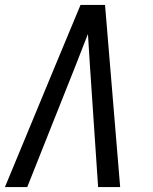

<svg xmlns="http://www.w3.org/2000/svg" viewBox="-21 -755 617 775"><path d="M-1 0H89L284 -490Q296 -522 309 -554Q322 -586 334 -618Q336 -586 338 -554Q340 -522 342 -490L375 0H464L403 -735H304L202 -490Z"/></svg>

Font: Iosevka Sparkle
Style: Italic
Weight: 400
Italic angle: -9°
Designer: Belleve Invis
Foundry: Belleve Invis
Version: Version 4.5.0; ttfautohint (v1.8.3)